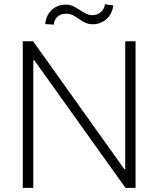

<svg xmlns="http://www.w3.org/2000/svg" viewBox="-20 -906 765 926"><path d="M633.8 0H585L145.5 -615.2H140.6V0H89.8V-707H139.6L579.1 -90.8H584V-707H633.8ZM295.9 -883.8Q315.9 -883.8 331.3 -877Q346.7 -870.1 367.2 -856.4Q386.2 -844.2 398.7 -838.6Q411.1 -833 426.8 -833Q449.2 -833 466.3 -847.9Q483.4 -862.8 486.3 -885.7L526.4 -879.9Q523.4 -853 509.5 -832.5Q495.6 -812 474.4 -800.5Q453.1 -789.1 428.7 -789.1Q408.2 -789.1 393.3 -795.7Q378.4 -802.2 359.4 -815.4Q342.8 -827.6 329.1 -833.7Q315.4 -839.8 296.9 -839.8Q273.4 -839.8 257.1 -825Q240.7 -810.1 239.3 -787.1L198.2 -790Q200.2 -816.9 213.4 -838.4Q226.6 -859.9 248.3 -871.8Q270 -883.8 295.9 -883.8Z"/></svg>

Font: Pretendard JP ExtraLight
Style: Regular
Weight: 200
Designer: Base glyphs from Inter by Rasmus Andersson; Hangeul glyphs from Noto Sans CJK(Source Han Sans) by Jang Soo-young and Kan
Foundry: Kil Hyung-jin
Version: Version 1.309